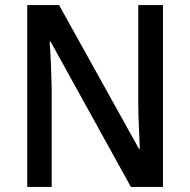

<svg xmlns="http://www.w3.org/2000/svg" viewBox="-20 -734 746 754"><path d="M620 0H494L179 -570H175Q178 -527 180 -480.5Q182 -434 183 -388V0H87V-714H212L526 -149H529Q528 -188 525.5 -236Q523 -284 523 -327V-714H620Z"/></svg>

Font: Noto Sans Gurmukhi UI SemiCondensed Medium
Style: Regular
Weight: 500
Width: 4
Designer: Jelle Bosma - Monotype Design Team
Foundry: Monotype Imaging Inc.
Version: Version 2.004; ttfautohint (v1.8.4.7-5d5b)